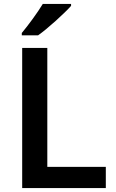

<svg xmlns="http://www.w3.org/2000/svg" viewBox="-20 -958 590 978"><path d="M342 -928V-938H198C171 -893 122 -827 91 -790V-778H174C224 -813 309 -891 342 -928ZM93 0H519V-108H221V-714H93Z"/></svg>

Font: Noto Sans Myanmar SemiBold
Style: Regular
Weight: 600
Designer: Monotype Design Team
Foundry: Monotype Imaging Inc.
Version: Version 2.107